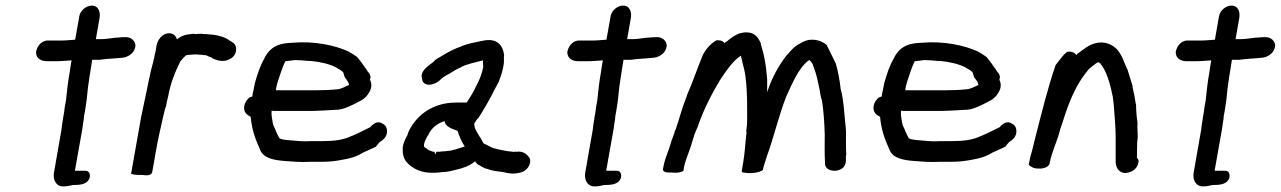

<svg xmlns="http://www.w3.org/2000/svg" viewBox="-20 -624 4582 687"><path d="M109 -435C110 -415 127 -405 148 -405H182C201 -405 217 -407 236 -408C235 -400 232 -387 230 -370C224 -337 219 -296 216 -264C214 -252 211 -240 210 -226L206 -203L205 -195C203 -184 201 -173 200 -160L173 -6C169 17 179 43 206 43C218 43 229 41 241 38C255 37 291 41 301 12V10C303 0 300 -13 286 -13H248L275 -165C276 -175 278 -187 280 -199V-200C280 -207 282 -216 284 -226C286 -239 288 -253 290 -266C291 -277 293 -294 295 -313C298 -329 299 -345 302 -360C305 -380 308 -399 310 -410H336C362 -414 384 -414 412 -417C433 -417 459 -430 464 -456C468 -477 447 -494 425 -491C421 -491 414 -491 408 -490C389 -490 364 -484 345 -484H323L336 -558C340 -579 334 -604 308 -604C289 -604 268 -587 264 -567L249 -482C233 -481 215 -479 199 -479H147C125 -476 112 -456 109 -438Z M449 -2C459 1 466 2 484 2H490C495 2 522 9 525 -10L538 -84C545 -124 554 -164 563 -203C567 -219 570 -235 575 -247V-249C577 -260 580 -272 583 -285V-286C587 -306 594 -332 601 -349C608 -369 615 -382 625 -404C632 -413 643 -425 648 -427C652 -427 656 -428 658 -428C664 -428 669 -429 673 -429H686C691 -428 698 -428 703 -428C704 -428 706 -427 710 -427C712 -427 716 -426 719 -426L722 -424L724 -423L735 -419L743 -414C752 -410 764 -406 776 -406C784 -406 792 -407 800 -412C830 -423 832 -463 811 -473L803 -478C787 -490 766 -497 741 -500C732 -501 725 -501 718 -502H717C711 -502 707 -502 702 -503H700C693 -503 685 -503 678 -502C678 -502 676 -503 673 -503H671C666 -502 662 -502 654 -501C638 -499 625 -493 613 -483C610 -495 601 -505 585 -505C560 -505 544 -481 540 -461L538 -447C537 -440 535 -433 533 -426L532 -418C531 -413 529 -409 528 -401C525 -390 521 -376 518 -363V-362C517 -354 514 -345 512 -335C504 -292 493 -246 484 -200Z M854 -245C850 -222 865 -212 877 -206C881 -160 894 -125 910 -90C921 -57 962 -51 998 -48C1026 -46 1055 -43 1088 -45H1127C1155 -45 1178 -47 1203 -52C1232 -57 1253 -62 1279 -78C1293 -84 1310 -92 1325 -99C1329 -105 1334 -110 1339 -116C1347 -120 1361 -131 1364 -146C1367 -165 1361 -176 1348 -182C1331 -194 1313 -179 1305 -169C1284 -159 1262 -147 1240 -138H1239C1210 -123 1174 -119 1131 -119H1091C1064 -117 1043 -120 1018 -122C1003 -123 987 -125 980 -129C976 -136 971 -146 968 -153C964 -166 958 -172 956 -184C954 -199 950 -213 952 -228C956 -227 961 -227 963 -227H1097C1125 -228 1152 -229 1180 -231C1208 -231 1228 -243 1246 -251H1247L1248 -252C1264 -261 1286 -267 1300 -292C1313 -312 1309 -328 1304 -339L1306 -349C1304 -356 1303 -362 1297 -366C1293 -373 1288 -381 1282 -388C1276 -398 1267 -409 1258 -420C1249 -426 1241 -432 1230 -438H1229V-439C1179 -462 1105 -478 1025 -471C1007 -470 988 -469 969 -460C949 -451 934 -433 925 -413C910 -387 901 -358 892 -327L887 -301C885 -295 884 -289 883 -279L872 -275C864 -268 856 -257 854 -245ZM967 -301C968 -309 970 -319 973 -329C982 -355 989 -381 1001 -405C1010 -406 1022 -407 1035 -409C1049 -409 1065 -408 1082 -406H1091C1125 -403 1159 -395 1182 -383C1190 -378 1210 -368 1209 -362C1212 -355 1212 -347 1217 -343C1222 -337 1229 -326 1229 -320C1221 -317 1215 -313 1207 -310C1201 -308 1194 -305 1192 -305H1191C1165 -302 1137 -301 1110 -301Z M1421 -96C1420 -76 1423 -58 1435 -44C1455 -21 1488 -3 1537 -6C1544 -6 1553 -7 1560 -8C1578 -8 1598 -13 1613 -17C1636 -22 1660 -30 1680 -47C1682 -42 1687 -39 1690 -35H1691C1700 -31 1709 -22 1726 -19C1741 -12 1764 -11 1782 -8C1796 -4 1818 0 1839 -6C1856 -8 1875 -24 1877 -45C1878 -50 1876 -55 1875 -59C1868 -68 1855 -85 1828 -81H1819L1818 -80H1817L1816 -81L1797 -83L1780 -86C1770 -88 1756 -91 1745 -94C1735 -98 1724 -105 1710 -111C1705 -119 1701 -130 1695 -137C1686 -154 1677 -162 1677 -182C1680 -187 1685 -195 1690 -201H1691L1692 -202C1703 -219 1711 -233 1721 -250C1731 -267 1742 -288 1751 -306L1765 -332V-333C1773 -353 1778 -368 1782 -392C1784 -403 1783 -414 1783 -422L1784 -423C1782 -455 1764 -486 1718 -480H1717C1684 -473 1657 -470 1625 -456C1592 -444 1568 -428 1541 -412L1537 -409C1529 -399 1523 -398 1506 -383C1498 -375 1484 -361 1490 -343C1493 -309 1538 -320 1555 -338C1563 -346 1570 -351 1587 -360H1588L1589 -361C1601 -369 1616 -378 1629 -383H1630V-384C1651 -395 1678 -400 1708 -408V-404C1708 -397 1709 -391 1709 -384C1705 -361 1695 -337 1685 -318H1684V-317C1677 -298 1662 -277 1650 -257H1611C1531 -257 1470 -214 1441 -151C1439 -146 1439 -142 1437 -139C1430 -127 1424 -114 1421 -98ZM1497 -106 1498 -111C1499 -117 1506 -131 1510 -138L1511 -139L1512 -140C1522 -165 1544 -182 1571 -191V-188C1576 -170 1597 -163 1617 -156C1623 -138 1631 -117 1643 -100C1622 -94 1599 -84 1581 -84H1580L1575 -83L1559 -82L1553 -81H1542C1537 -70 1536 -70 1535 -81H1533C1528 -81 1525 -82 1522 -84H1521L1520 -85H1518C1513 -87 1508 -90 1505 -94H1504C1499 -96 1496 -100 1497 -106Z M2010 -435C2011 -415 2028 -405 2049 -405H2083C2102 -405 2118 -407 2137 -408C2136 -400 2133 -387 2131 -370C2125 -337 2120 -296 2117 -264C2115 -252 2112 -240 2111 -226L2107 -203L2106 -195C2104 -184 2102 -173 2101 -160L2074 -6C2070 17 2080 43 2107 43C2119 43 2130 41 2142 38C2156 37 2192 41 2202 12V10C2204 0 2201 -13 2187 -13H2149L2176 -165C2177 -175 2179 -187 2181 -199V-200C2181 -207 2183 -216 2185 -226C2187 -239 2189 -253 2191 -266C2192 -277 2194 -294 2196 -313C2199 -329 2200 -345 2203 -360C2206 -380 2209 -399 2211 -410H2237C2263 -414 2285 -414 2313 -417C2334 -417 2360 -430 2365 -456C2369 -477 2348 -494 2326 -491C2322 -491 2315 -491 2309 -490C2290 -490 2265 -484 2246 -484H2224L2237 -558C2241 -579 2235 -604 2209 -604C2190 -604 2169 -587 2165 -567L2150 -482C2134 -481 2116 -479 2100 -479H2048C2026 -476 2013 -456 2010 -438Z M2352 -18C2351 -13 2357 -8 2368 -7H2370C2371 -7 2372 -6 2382 -7C2387 -6 2395 -6 2400 -6H2401C2411 -7 2425 -9 2426 -15L2427 -24C2432 -50 2443 -73 2452 -101L2465 -143C2469 -153 2472 -162 2477 -171V-172C2498 -233 2526 -287 2556 -337C2577 -369 2603 -407 2631 -425C2634 -409 2638 -396 2643 -375C2650 -344 2652 -303 2653 -270C2653 -240 2654 -210 2653 -179C2653 -171 2649 -161 2651 -148C2646 -108 2646 -82 2639 -41L2634 -12C2633 -9 2637 -6 2646 -6C2664 -2 2698 -6 2710 -16V-18C2710 -20 2711 -21 2713 -30C2716 -40 2720 -53 2724 -65C2748 -130 2767 -212 2793 -278C2815 -326 2837 -379 2871 -406C2873 -408 2875 -408 2877 -409C2881 -404 2885 -399 2888 -394C2889 -392 2889 -389 2891 -385L2899 -362C2904 -345 2909 -320 2913 -301C2915 -289 2916 -278 2921 -265C2927 -228 2930 -182 2931 -142C2931 -109 2930 -75 2932 -41C2930 -24 2947 -12 2968 -13C2974 -13 2980 -15 2986 -17C3014 -30 3005 -57 3007 -67L3008 -71C3007 -89 3007 -99 3007 -118V-142C3008 -160 3005 -172 3004 -189C3000 -230 2998 -269 2988 -306C2985 -336 2978 -370 2971 -396C2970 -398 2938 -463 2938 -463C2918 -481 2879 -492 2844 -469C2821 -458 2810 -443 2797 -428H2796C2766 -389 2742 -347 2725 -294V-341C2723 -367 2720 -392 2715 -417C2711 -437 2706 -453 2702 -467L2703 -468C2696 -482 2686 -507 2654 -508C2646 -509 2635 -507 2628 -505H2627C2609 -498 2595 -488 2581 -476C2579 -475 2574 -472 2572 -470C2569 -475 2561 -480 2550 -480H2544C2524 -469 2508 -451 2496 -430C2476 -383 2460 -333 2440 -288L2439 -286C2438 -282 2437 -278 2435 -274C2420 -237 2411 -199 2398 -162L2397 -160C2397 -159 2396 -157 2394 -154V-151C2391 -142 2387 -132 2383 -121C2377 -103 2374 -89 2367 -74L2366 -69C2366 -68 2366 -69 2364 -65C2361 -57 2358 -46 2356 -38Z M3106 -245C3102 -222 3117 -212 3129 -206C3133 -160 3146 -125 3162 -90C3173 -57 3214 -51 3250 -48C3278 -46 3307 -43 3340 -45H3379C3407 -45 3430 -47 3455 -52C3484 -57 3505 -62 3531 -78C3545 -84 3562 -92 3577 -99C3581 -105 3586 -110 3591 -116C3599 -120 3613 -131 3616 -146C3619 -165 3613 -176 3600 -182C3583 -194 3565 -179 3557 -169C3536 -159 3514 -147 3492 -138H3491C3462 -123 3426 -119 3383 -119H3343C3316 -117 3295 -120 3270 -122C3255 -123 3239 -125 3232 -129C3228 -136 3223 -146 3220 -153C3216 -166 3210 -172 3208 -184C3206 -199 3202 -213 3204 -228C3208 -227 3213 -227 3215 -227H3349C3377 -228 3404 -229 3432 -231C3460 -231 3480 -243 3498 -251H3499L3500 -252C3516 -261 3538 -267 3552 -292C3565 -312 3561 -328 3556 -339L3558 -349C3556 -356 3555 -362 3549 -366C3545 -373 3540 -381 3534 -388C3528 -398 3519 -409 3510 -420C3501 -426 3493 -432 3482 -438H3481V-439C3431 -462 3357 -478 3277 -471C3259 -470 3240 -469 3221 -460C3201 -451 3186 -433 3177 -413C3162 -387 3153 -358 3144 -327L3139 -301C3137 -295 3136 -289 3135 -279L3124 -275C3116 -268 3108 -257 3106 -245ZM3219 -301C3220 -309 3222 -319 3225 -329C3234 -355 3241 -381 3253 -405C3262 -406 3274 -407 3287 -409C3301 -409 3317 -408 3334 -406H3343C3377 -403 3411 -395 3434 -383C3442 -378 3462 -368 3461 -362C3464 -355 3464 -347 3469 -343C3474 -337 3481 -326 3481 -320C3473 -317 3467 -313 3459 -310C3453 -308 3446 -305 3444 -305H3443C3417 -302 3389 -301 3362 -301Z M3661 -34C3670 -27 3677 -21 3695 -21C3703 -20 3732 -21 3736 -41C3744 -84 3763 -117 3774 -163L3780 -180C3797 -236 3817 -289 3843 -331C3852 -347 3864 -361 3876 -377L3900 -396C3902 -398 3906 -399 3908 -401H3911C3913 -400 3914 -399 3917 -397C3941 -368 3953 -321 3962 -276L3965 -251C3966 -234 3968 -215 3969 -198C3973 -155 3972 -111 3972 -64V-46C3972 -29 3980 -8 4003 -5H4004C4026 -5 4049 -18 4053 -41C4054 -46 4056 -52 4048 -59C4048 -75 4049 -96 4049 -115L4051 -133C4051 -152 4049 -168 4050 -185V-187C4047 -205 4045 -229 4045 -250V-251L4044 -252C4042 -262 4041 -271 4039 -282L4032 -314L4033 -315C4027 -336 4020 -355 4014 -376V-377H4013C3998 -409 3990 -451 3947 -467C3914 -480 3881 -466 3859 -449C3858 -448 3852 -444 3848 -441L3837 -433C3835 -432 3835 -431 3831 -427C3826 -435 3815 -441 3801 -439H3800C3789 -436 3758 -391 3757 -391C3729 -309 3707 -220 3684 -130L3674 -89C3671 -77 3666 -63 3664 -50Z M4187 -435C4188 -415 4205 -405 4226 -405H4260C4279 -405 4295 -407 4314 -408C4313 -400 4310 -387 4308 -370C4302 -337 4297 -296 4294 -264C4292 -252 4289 -240 4288 -226L4284 -203L4283 -195C4281 -184 4279 -173 4278 -160L4251 -6C4247 17 4257 43 4284 43C4296 43 4307 41 4319 38C4333 37 4369 41 4379 12V10C4381 0 4378 -13 4364 -13H4326L4353 -165C4354 -175 4356 -187 4358 -199V-200C4358 -207 4360 -216 4362 -226C4364 -239 4366 -253 4368 -266C4369 -277 4371 -294 4373 -313C4376 -329 4377 -345 4380 -360C4383 -380 4386 -399 4388 -410H4414C4440 -414 4462 -414 4490 -417C4511 -417 4537 -430 4542 -456C4546 -477 4525 -494 4503 -491C4499 -491 4492 -491 4486 -490C4467 -490 4442 -484 4423 -484H4401L4414 -558C4418 -579 4412 -604 4386 -604C4367 -604 4346 -587 4342 -567L4327 -482C4311 -481 4293 -479 4277 -479H4225C4203 -476 4190 -456 4187 -438Z"/></svg>

Font: Scribbler
Style: ExBdIta
Weight: 800
Designer: Mew Too
Foundry: Cannot Into Space Fonts
Version: Version 1.001